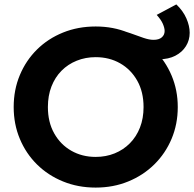

<svg xmlns="http://www.w3.org/2000/svg" viewBox="-20 -835 880 870"><path d="M413.5 15Q333.5 15 265.5 -12.8Q197.5 -40.5 147.5 -90Q97.5 -139.5 69.8 -206Q42 -272.5 42 -350Q42 -428 69.8 -494.5Q97.5 -561 147.5 -610.5Q197.5 -660 265.5 -687.5Q333.5 -715 413.5 -715Q493.5 -715 561.2 -687Q629 -659 679.2 -609Q729.5 -559 757.5 -492.8Q785.5 -426.5 785.5 -350Q785.5 -272.5 757.5 -206Q729.5 -139.5 679.2 -90Q629 -40.5 561.2 -12.8Q493.5 15 413.5 15ZM413.5 -124Q460 -124 499.5 -140Q539 -156 568.5 -185.8Q598 -215.5 614.2 -257Q630.5 -298.5 630.5 -350Q630.5 -418.5 602 -469.2Q573.5 -520 524.5 -548Q475.5 -576 413.5 -576Q367.5 -576 327.8 -560Q288 -544 258.8 -514.5Q229.5 -485 213.2 -443.2Q197 -401.5 197 -350Q197 -281.5 225.5 -230.8Q254 -180 303 -152Q352 -124 413.5 -124ZM701.5 -566.5Q670 -566.5 636 -576.8Q602 -587 565.5 -600.5Q529 -614 491 -624Q453 -634 413.5 -634L413 -715Q459 -715 498.5 -705.8Q538 -696.5 570.8 -684.5Q603.5 -672.5 629.8 -663.5Q656 -654.5 675.5 -654.5Q700.5 -654.5 713.2 -665.8Q726 -677 726 -694.5Q726 -708 718 -726.8Q710 -745.5 690 -767.5L779 -815Q809.5 -786 824.5 -751.8Q839.5 -717.5 839.5 -686.5Q839.5 -653 822.5 -625.8Q805.5 -598.5 774.5 -582.5Q743.5 -566.5 701.5 -566.5Z"/></svg>

Font: Geologica Cursive SemiBold
Style: Regular
Weight: 600
Designer: Sindre Bremnes, Frode Helland
Foundry: Monokrom Skriftforlag AS
Version: Version 1.010;gftools[0.9.28]